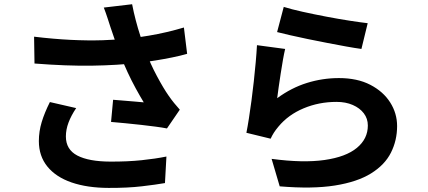

<svg xmlns="http://www.w3.org/2000/svg" viewBox="-20 -838 2040 916"><path d="M506.7 -709.6Q501.1 -726.9 493 -751.8Q484.9 -776.7 475.2 -801.9L610.3 -817.8Q617.7 -779.3 627.8 -740.9Q637.8 -702.5 649.8 -665.9Q661.8 -629.4 673.6 -597.2Q696.6 -534.8 728.4 -475.5Q760.1 -416.1 784.3 -381.8Q797 -363.3 810.6 -346.6Q824.1 -330 837.8 -314.8L776.5 -225.2Q755.2 -229.5 723.2 -233.7Q691.1 -238 653.7 -242.2Q616.4 -246.4 578.9 -250Q541.4 -253.7 509.8 -256.3L519.6 -362Q544.6 -360 572.5 -357.7Q600.5 -355.4 625.5 -353.3Q650.5 -351.2 665.8 -349.7Q648 -379 627.8 -415.9Q607.6 -452.8 588.7 -493.5Q569.7 -534.1 554 -575.3Q538 -617.2 526.6 -651.2Q515.2 -685.2 506.7 -709.6ZM142.6 -663Q236.1 -651.8 317.8 -647.8Q399.6 -643.8 470.7 -646.1Q541.9 -648.4 601.4 -655Q646.5 -660.5 690.3 -667.9Q734.2 -675.3 776.4 -685.2Q818.6 -695.2 857.4 -706.8L872.8 -581.2Q840.3 -571.8 801.5 -564Q762.8 -556.1 721.7 -549.5Q680.7 -542.9 640.7 -538.1Q540.3 -526.6 419.4 -524.7Q298.5 -522.9 144.6 -535ZM343.4 -322.3Q319.5 -286.8 306.9 -253.3Q294.3 -219.8 294.3 -187.1Q294.3 -124.5 349 -95.9Q403.6 -67.4 506.5 -67Q588.4 -66.7 654.8 -73.6Q721.2 -80.5 774 -91.2L767 35.4Q724.5 42.9 657 50.8Q589.5 58.8 498.5 58.5Q396.6 58.3 321.6 32.5Q246.6 6.6 206 -43.5Q165.4 -93.5 165.4 -165.1Q165.4 -210.9 178.9 -255.5Q192.4 -300.1 218 -351.1Z M1333.7 -805.1Q1369.7 -793.8 1423.8 -781.8Q1477.8 -769.8 1536.8 -758.6Q1595.8 -747.3 1648.5 -739.2Q1701.2 -731.1 1734.2 -727.3L1704.3 -604.5Q1674.2 -608.5 1631.8 -616.2Q1589.4 -623.9 1541.8 -633.1Q1494.2 -642.4 1447.9 -651.8Q1401.7 -661.2 1363.8 -670.1Q1325.8 -679 1302 -685ZM1340.4 -604.5Q1335.4 -583.8 1329.9 -552.6Q1324.4 -521.3 1319.2 -487.4Q1313.9 -453.4 1309.5 -422.2Q1305.1 -391 1302.4 -369.5Q1370 -419.2 1444.3 -442.3Q1518.6 -465.5 1597 -465.5Q1684.8 -465.5 1746.7 -433.4Q1808.6 -401.3 1841.5 -349.3Q1874.5 -297.4 1874.5 -236.5Q1874.5 -168.3 1845.2 -109.9Q1815.9 -51.5 1750.2 -10.7Q1684.5 30.1 1577.3 47.1Q1470.2 64.1 1314.4 51L1275.8 -80.1Q1426.2 -60 1528.3 -74.7Q1630.4 -89.3 1682.6 -132.5Q1734.9 -175.6 1734.9 -239.2Q1734.9 -272.2 1715.7 -297.4Q1696.5 -322.6 1663 -337.2Q1629.5 -351.9 1585.5 -351.9Q1501.6 -351.9 1428.5 -321.2Q1355.3 -290.6 1308.3 -233.9Q1294.6 -217.6 1286.4 -204.6Q1278.1 -191.5 1271.2 -176.3L1155.5 -204.5Q1161.5 -234.2 1167.6 -273.7Q1173.8 -313.2 1179.8 -358.4Q1185.8 -403.7 1190.9 -450Q1196 -496.4 1200 -541.1Q1204 -585.8 1206 -622.5Z"/></svg>

Font: Noto Sans SC Thin
Style: Regular
Weight: 100
Designer: Ryoko NISHIZUKA 西塚涼子 (kana, bopomofo & ideographs); Paul D. Hunt (Latin, Greek & Cyrillic); Sandoll Communications 산돌커뮤니
Foundry: Adobe
Version: Version 2.004-H2;hotconv 1.0.118;makeotfexe 2.5.65603